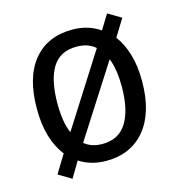

<svg xmlns="http://www.w3.org/2000/svg" viewBox="-95 -658 736 787"><g transform="rotate(-15 273.0 -264.0)"><path d="M496 -269Q496 -136 436 -63Q376 10 271 10Q206 10 157 -22L117 45L62 12L109 -65Q50 -140 50 -269Q50 -403 109 -474.5Q168 -546 274 -546Q341 -546 391 -511L429 -573L485 -540L440 -467Q467 -431 481.5 -381.5Q496 -332 496 -269ZM137 -269Q137 -230 142 -198Q147 -166 158 -142L352 -447Q321 -474 273 -474Q202 -474 169.5 -421Q137 -368 137 -269ZM410 -269Q410 -340 391 -389L197 -86Q227 -61 273 -61Q343 -61 376.5 -115.5Q410 -170 410 -269Z"/></g></svg>

Font: Noto Sans Tamil SemiCondensed
Style: Regular
Weight: 400
Width: 4
Designer: Jelle Bosma - Monotype Design Team
Foundry: Monotype Imaging Inc.
Version: Version 2.004; ttfautohint (v1.8.4.7-5d5b)